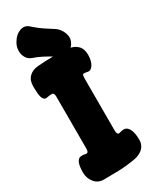

<svg xmlns="http://www.w3.org/2000/svg" viewBox="-235 -956 820 1030"><g transform="rotate(-30 175.0 -441.0)"><path d="M79 21Q43 21 21.5 -5.5Q0 -32 0 -68Q0 -109 9.5 -129Q19 -149 36 -149Q45 -150 52 -148.5Q59 -147 67 -146Q76 -147 78 -155Q80 -163 80 -171V-493Q80 -517 64 -516Q57 -516 50 -515.5Q43 -515 36 -513Q20 -509 12 -521.5Q4 -534 2 -555.5Q0 -577 0 -602Q0 -639 21 -659.5Q42 -680 76 -683Q170 -691 264 -683Q298 -680 319 -659.5Q340 -639 340 -602Q340 -565 326 -542Q312 -519 292 -523Q288 -524 282.5 -525Q277 -526 269 -526Q263 -526 261.5 -517.5Q260 -509 260 -501V-179Q260 -153 273 -153Q278 -154 287 -156.5Q296 -159 304 -159Q324 -160 337 -137Q350 -114 350 -68Q350 -37 328 -16.5Q306 4 267 10Q219 18 172 19.5Q125 21 79 21ZM258 -808Q283 -791 295 -759.5Q307 -728 292 -701L291 -699Q275 -670 243.5 -667Q212 -664 181 -682Q153 -699 126 -713Q99 -727 72 -736Q49 -744 38 -763.5Q27 -783 27.5 -806Q28 -829 39 -849L44 -857Q63 -889 94 -899.5Q125 -910 149 -886Q183 -856 206 -841.5Q229 -827 258 -808Z"/></g></svg>

Font: Winky Sans ExtraBold
Style: Regular
Weight: 800
Designer: Simon Atzbach
Foundry: typofactur
Version: Version 1.205